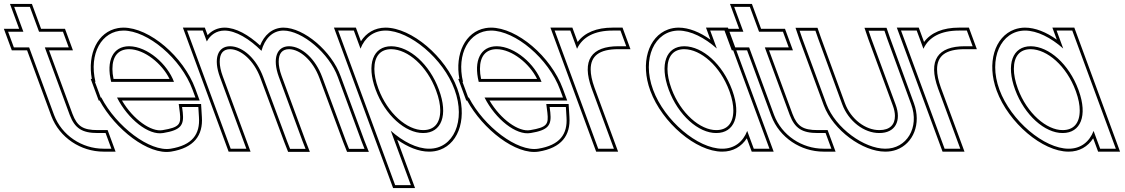

<svg xmlns="http://www.w3.org/2000/svg" viewBox="-277 -739 5740 980"><path d="M-48.2 -497 79 -152C105.1 -84 141.9 -60 221.9 -60H261.9L291.4 20H251.4C141.4 20 38.3 -48 -1 -152L-128.2 -497H-166.2H-206.2L-235.7 -577H-195.7H-157.7L-189.8 -664L-204.6 -704H-124.6L-109.8 -664L-77.7 -577H4.3H44.3L73.8 -497H33.8ZM-26.7 -482H95.3L54.7 -592H-67.3L-114.1 -719H-226.1L-179.3 -592H-257.3L-216.7 -482H-138.7L-15.1 -146.8C26.7 -36.5 135.4 35 251.4 35H312.9L272.4 -75H221.9C146.1 -75 117.1 -94.5 93 -157.3Z M290.5 -321H611.1C577.9 -411 476.3 -502 382.5 -503C299.7 -503 263.6 -429.5 290.5 -321ZM240.3 -241H237.1L222.4 -281L207.6 -321H210.2C176 -464.5 241.2 -582.1 353 -583C476.2 -583 646.8 -441 705.8 -281L720.6 -241H680.6H320.3C375.9 -130.8 481.8 -46.6 555.2 -60H556C646.6 -75 662.8 -100 655.9 -165L652.4 -193H735.3L738.5 -141C744.6 -54 704.7 2 594.1 20C487.4 37.4 316.4 -94.1 240.3 -241ZM302.5 -336C298.6 -354.5 296.8 -371.5 296.8 -387C296.7 -452.7 327.3 -488 382.4 -488C460.7 -487.2 550.1 -414.1 588.4 -336ZM231.2 -226C310.9 -79.5 480.3 53.8 596.5 34.8C712.8 15.9 760 -47.8 753.4 -142L749.4 -208H635.3L641 -163.3C647.2 -105.4 640.7 -89.3 553 -74.8C494.8 -64.1 402.2 -129.5 345.5 -226H742.1L719.9 -286.2C659.3 -450.7 485.7 -598 352.9 -598C343.1 -597.9 333.7 -597 324.5 -595.4C221.4 -576.6 168.3 -464.3 191.7 -336H186.1L226.7 -226Z M1057.5 -479.5C1074.1 -540.3 1112.3 -582.4 1169.5 -583C1264.7 -583 1403.3 -468 1447.6 -345L1567.5 -20L1583.6 21H1504.6L1488.8 -19L1367.8 -345C1333.1 -439 1264 -502 1199 -503C1134.8 -503 1112.4 -439.8 1146.1 -346.8L1146.8 -345L1161.5 -305L1266.6 -20L1282.6 21H1203.7L1188 -19L1081.6 -305H1081.5L1066.8 -345C1032.1 -439 963 -502 898 -503C833.4 -503 811.1 -439 845.8 -345L860.5 -305L965.6 -20L980.4 20H900.4L885.6 -20L780.5 -305L765.8 -345L692.8 -543L678 -583H758L772.8 -543L778.6 -527.3C797 -561.3 827.9 -582.6 868.5 -583C926.4 -583 996.1 -540.5 1057.5 -479.5ZM1050.7 -506.7C991.8 -560.5 927.6 -598 868.4 -598C833.1 -597.6 803.4 -582.5 782.7 -559.4L768.5 -598H656.5L889.9 35H1001.9L859.8 -350.2C849.4 -378.4 844.6 -403.3 844.5 -423.5C844.3 -467.4 863.1 -488 897.9 -488C953.2 -487.1 1019.2 -430.8 1052.7 -339.8C1057.9 -325.8 1062.1 -314.5 1067.9 -298.9C1104 -201.8 1138.4 -109.3 1174 -13.6L1193.5 36H1304.5L1280.7 -25.3L1160.9 -350.1L1160.2 -352C1150.1 -379.7 1145.5 -404.2 1145.5 -424.1C1145.4 -467.5 1164.2 -488 1198.9 -488C1254.2 -487.1 1320.1 -430.8 1353.7 -339.8L1474.8 -13.6L1494.4 36H1605.6L1581.5 -25.3L1461.7 -350.1C1415.7 -477.8 1274.3 -598 1169.4 -598C1111.3 -597.4 1071.1 -558.3 1050.7 -506.7Z M1563.1 -490.6C1584.6 -546.5 1629.1 -582.5 1690.5 -583C1813.8 -583 1985.7 -440 2043 -282C2102 -122 2037.3 21 1912.9 20C1851 20 1780.2 -15.8 1717.6 -71.7L1805.2 166L1820 206H1740L1725.2 166L1560 -282L1463.8 -543L1449 -583H1529L1543.8 -543ZM1640 -282C1687.9 -152 1791.9 -59 1883.4 -60C1976 -60 2012.3 -151 1963 -282C1915.4 -411 1813.9 -502 1720 -503C1627.4 -503 1592.4 -411 1640 -282ZM1565.2 -528.3 1539.5 -598H1427.5L1729.5 221H1841.5L1750.3 -26.3C1803.4 11.4 1859.9 35 1912.8 35C1932.6 35.2 1951.6 31.9 1968.8 25.6C2070.2 -11.4 2108.8 -146.9 2057.1 -287.1C1998.2 -449.8 1823.2 -598 1690.4 -598C1635.3 -597.5 1592.2 -570.7 1565.2 -528.3ZM1654.1 -287.2C1640.2 -324.7 1633.8 -358.6 1633.8 -387C1633.7 -452.4 1664.7 -488 1719.9 -488C1804.3 -487.1 1902.6 -402.5 1948.9 -276.8C1963.4 -238.5 1970 -204.4 1970.1 -175.8C1970.3 -110.2 1939 -75 1883.3 -75C1801.5 -74.1 1700.8 -160.4 1654.1 -287.2Z M2166.5 -321H2487.1C2453.9 -411 2352.3 -502 2258.5 -503C2175.7 -503 2139.6 -429.5 2166.5 -321ZM2116.3 -241H2113.1L2098.4 -281L2083.6 -321H2086.2C2052 -464.5 2117.2 -582.1 2229 -583C2352.2 -583 2522.8 -441 2581.8 -281L2596.6 -241H2556.6H2196.3C2251.9 -130.8 2357.8 -46.6 2431.2 -60H2432C2522.6 -75 2538.8 -100 2531.9 -165L2528.4 -193H2611.3L2614.5 -141C2620.6 -54 2580.7 2 2470.1 20C2363.4 37.4 2192.4 -94.1 2116.3 -241ZM2178.5 -336C2174.6 -354.5 2172.8 -371.5 2172.8 -387C2172.7 -452.7 2203.3 -488 2258.4 -488C2336.7 -487.2 2426.1 -414.1 2464.4 -336ZM2107.2 -226C2186.9 -79.5 2356.3 53.8 2472.5 34.8C2588.8 15.9 2636 -47.8 2629.4 -142L2625.4 -208H2511.3L2517 -163.3C2523.2 -105.4 2516.7 -89.3 2429 -74.8C2370.8 -64.1 2278.2 -129.5 2221.5 -226H2618.1L2595.9 -286.2C2535.3 -450.7 2361.7 -598 2228.9 -598C2219.1 -597.9 2209.7 -597 2200.5 -595.4C2097.4 -576.6 2044.3 -464.3 2067.7 -336H2062.1L2102.7 -226Z M2668.3 -490C2696.1 -549.8 2756.9 -583 2850 -583H2890L2919.5 -503H2879.5C2742.2 -503 2690.3 -432.5 2743.2 -286.8L2745 -282L2759.8 -242L2841.6 -20L2856.4 20H2776.4L2761.6 -20L2679.8 -242L2665 -282C2664.5 -283.3 2664 -284.6 2663.6 -285.9L2568.8 -543L2554 -583H2634L2648.8 -543ZM2671.5 -524.7 2644.5 -598H2532.5L2649.5 -280.7C2650 -279.4 2650.5 -278.1 2650.9 -276.8L2765.9 35H2877.9L2757.3 -291.9C2744.1 -328.3 2737.9 -359.3 2737.9 -384.6C2737.8 -453.6 2781.2 -488 2879.5 -488H2941L2900.5 -598H2850C2768.1 -598 2707.5 -573 2671.5 -524.7Z M3056.4 -281C2997.4 -441 3064.5 -582 3186.5 -583C3248.2 -583 3319.1 -547.1 3381.8 -491.3L3362.8 -543L3348 -583H3428L3442.8 -543L3538 -284.8L3539.4 -281L3635.6 -20L3650.4 20H3570.4L3555.6 -20L3536.9 -70.8C3515.5 -15.1 3471.2 20.5 3408.9 20C3285.6 20 3115 -122 3056.4 -281ZM3136.4 -281C3183.9 -152 3287.9 -59 3379.4 -60C3470.9 -60 3507.3 -148.8 3461.1 -276.3L3459.4 -281C3411.4 -411 3309.9 -502 3216 -503C3123.4 -503 3088.4 -411 3136.4 -281ZM3042.3 -275.8C3102.6 -112.3 3276.2 35 3408.8 35C3464.4 35.4 3508 8.9 3534.8 -33.1L3559.9 35H3671.9L3438.5 -598H3326.5L3349.1 -536.6C3295.5 -574.7 3239.6 -598 3186.4 -598C3167.4 -597.8 3149.6 -594.6 3133 -588.6C3031.7 -551.7 2990.1 -417.3 3042.3 -275.8ZM3150.4 -286.2C3136.4 -324.3 3129.9 -358.5 3129.9 -387.2C3129.9 -452.7 3160.8 -488 3215.9 -488C3300.3 -487.1 3398.6 -402.5 3445.3 -275.8L3447 -271.2C3460.1 -235 3466.1 -202.5 3466.1 -175.2C3466.1 -110.1 3434.9 -75 3379.3 -75C3297.5 -74.1 3196.8 -160.5 3150.4 -286.2Z M3626.8 -497 3754 -152C3780.1 -84 3816.9 -60 3896.9 -60H3936.9L3966.4 20H3926.4C3816.4 20 3713.3 -48 3674 -152L3546.8 -497H3508.8H3468.8L3439.3 -577H3479.3H3517.3L3485.2 -664L3470.4 -704H3550.4L3565.2 -664L3597.3 -577H3679.3H3719.3L3748.8 -497H3708.8ZM3648.3 -482H3770.3L3729.7 -592H3607.7L3560.9 -719H3448.9L3495.7 -592H3417.7L3458.3 -482H3536.3L3659.9 -146.8C3701.7 -36.5 3810.4 35 3926.4 35H3987.9L3947.4 -75H3896.9C3821.1 -75 3792.1 -94.5 3768 -157.3Z M3817.8 -543 3804.4 -582H3885.1L3899 -542L4021.7 -207C4053.4 -121 4133.2 -59 4211.9 -60C4291.8 -60 4326.4 -121 4293.7 -207L4169.8 -543L4156.4 -582H4237.4L4251.1 -542L4373.7 -207C4417.9 -87 4349.7 21 4241.4 20C4134.3 20 3987.7 -85 3941.7 -207ZM3803.6 -538 3927.6 -201.8C3975.8 -73.8 4126.4 35 4241.3 35C4261.7 35.2 4281.2 31.8 4299 25.3C4384.3 -6.1 4426.5 -107 4387.8 -212.2L4265.3 -547L4248.1 -597H4135.4L4155.6 -538L4279.6 -201.7C4287.3 -181.4 4290.8 -163.4 4290.9 -147.7C4291.2 -102.5 4265 -75 4211.8 -75C4140.8 -74.1 4065.6 -131.1 4035.7 -212.2L3913.1 -547L3895.7 -597H3783.4Z M4436.3 -490C4464.1 -549.8 4524.9 -583 4618 -583H4658L4687.5 -503H4647.5C4510.2 -503 4458.3 -432.5 4511.2 -286.8L4513 -282L4527.8 -242L4609.6 -20L4624.4 20H4544.4L4529.6 -20L4447.8 -242L4433 -282C4432.5 -283.3 4432 -284.6 4431.6 -285.9L4336.8 -543L4322 -583H4402L4416.8 -543ZM4439.5 -524.7 4412.5 -598H4300.5L4417.5 -280.7C4418 -279.4 4418.5 -278.1 4418.9 -276.8L4533.9 35H4645.9L4525.3 -291.9C4512.1 -328.3 4505.9 -359.3 4505.9 -384.6C4505.8 -453.6 4549.2 -488 4647.5 -488H4709L4668.5 -598H4618C4536.1 -598 4475.5 -573 4439.5 -524.7Z M4824.4 -281C4765.4 -441 4832.5 -582 4954.5 -583C5016.2 -583 5087.1 -547.1 5149.8 -491.3L5130.8 -543L5116 -583H5196L5210.8 -543L5306 -284.8L5307.4 -281L5403.6 -20L5418.4 20H5338.4L5323.6 -20L5304.9 -70.8C5283.5 -15.1 5239.2 20.5 5176.9 20C5053.6 20 4883 -122 4824.4 -281ZM4904.4 -281C4951.9 -152 5055.9 -59 5147.4 -60C5238.9 -60 5275.3 -148.8 5229.1 -276.3L5227.4 -281C5179.4 -411 5077.9 -502 4984 -503C4891.4 -503 4856.4 -411 4904.4 -281ZM4810.3 -275.8C4870.6 -112.3 5044.2 35 5176.8 35C5232.4 35.4 5276 8.9 5302.8 -33.1L5327.9 35H5439.9L5206.5 -598H5094.5L5117.1 -536.6C5063.5 -574.7 5007.6 -598 4954.4 -598C4935.4 -597.8 4917.6 -594.6 4901 -588.6C4799.7 -551.7 4758.1 -417.3 4810.3 -275.8ZM4918.4 -286.2C4904.4 -324.3 4897.9 -358.5 4897.9 -387.2C4897.9 -452.7 4928.8 -488 4983.9 -488C5068.3 -487.1 5166.6 -402.5 5213.3 -275.8L5215 -271.2C5228.1 -235 5234.1 -202.5 5234.1 -175.2C5234.1 -110.1 5202.9 -75 5147.3 -75C5065.5 -74.1 4964.8 -160.5 4918.4 -286.2Z"/></svg>

Font: Nordica Plus
Style: NordicaClassicLightConOpOblOl
Weight: 300
Version: Version 1.01